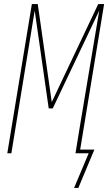

<svg xmlns="http://www.w3.org/2000/svg" viewBox="-20 -755 540 946"><path d="M366 171H345L417 0H352L376 -147Q399 -286 422.5 -425Q446 -564 469 -703L240 -221H220L151 -703Q128 -564 105.5 -425Q83 -286 60 -147L36 0H16L137 -735H166L235 -252L464 -735H493L375 -18H445Z"/></svg>

Font: Iosevka Term Curly Thin
Style: Italic
Weight: 100
Italic angle: -9°
Designer: Belleve Invis
Foundry: Belleve Invis
Version: Version 32.3.0